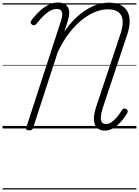

<svg xmlns="http://www.w3.org/2000/svg" viewBox="-20 -1021 1104 1526"><path d="M814 17Q773 17 750.5 -5.5Q728 -28 726.5 -70Q725 -112 743 -168L936 -747Q958 -811 955 -855.5Q952 -900 923 -923.5Q894 -947 835 -947Q801 -947 761.5 -935Q722 -923 680 -897.5Q638 -872 595.5 -832Q553 -792 513.5 -736Q474 -680 439 -607L243 -5Q240 6 232.5 10.5Q225 15 211 15Q197 15 191 10.5Q185 6 188 -5L466 -859Q480 -902 472 -926Q464 -950 431 -950Q408 -950 382.5 -937Q357 -924 329 -898Q301 -872 270 -832Q261 -821 252 -820Q243 -819 233 -826Q223 -834 223 -842Q223 -850 231 -861Q268 -909 303.5 -940Q339 -971 373 -986Q407 -1001 439 -1001Q469 -1001 489 -991.5Q509 -982 519.5 -963.5Q530 -945 530 -919Q530 -893 520 -860L491 -768Q531 -828 576 -872Q621 -916 667.5 -944.5Q714 -973 759 -986.5Q804 -1000 844 -1000Q917 -1000 958.5 -969Q1000 -938 1008.5 -881.5Q1017 -825 992 -748L797 -164Q784 -123 781.5 -94.5Q779 -66 789.5 -50.5Q800 -35 824 -35Q844 -35 865.5 -49.5Q887 -64 908.5 -89Q930 -114 949 -146Q956 -157 964.5 -158.5Q973 -160 983 -154Q993 -148 995 -140Q997 -132 991 -122Q974 -94 954 -68.5Q934 -43 911.5 -24Q889 -5 864.5 6Q840 17 814 17ZM0 475H1064V485H0ZM0 -20H1064V0H0ZM0 -505H1064V-500H0ZM0 -995H1064V-985H0Z"/></svg>

Font: Playwrite SK Guides
Style: Regular
Weight: 400
Designer: Veronika Burian, José Scaglione
Foundry: TypeTogether
Version: Version 1.003